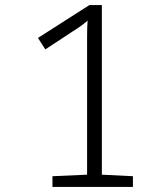

<svg xmlns="http://www.w3.org/2000/svg" viewBox="-20 -734 640 754"><path d="M502 0V-42L380 -48V-714H331L129 -585L158 -540L266 -611Q300 -632 324 -653Q322 -629 322 -586.5Q322 -544 322 -498V-48H320L186 -42V0Z"/></svg>

Font: Noto Sans Mono UI Light
Style: Regular
Weight: 300
Designer: Monotype Design team
Foundry: Monotype Imaging Inc.
Version: 1.000